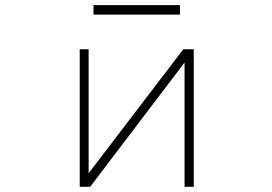

<svg xmlns="http://www.w3.org/2000/svg" viewBox="-20 -713 1040 735"><path d="M337.9 -657.2V-693.4H668.9V-657.2ZM686.5 -473.6 325.2 2H285.2V-524.4H319.3V-49.8L681.6 -524.4H721.7V2H686.5Z"/></svg>

Font: Gen Shin Gothic Monospace ExtraLight
Style: Regular
Weight: 200
Designer: [Source Han Sans]
Ryoko NISHIZUKA  (kana & ideographs); Paul D. Hunt (Latin, Greek & Cyrillic); Wenlong ZHANG  (bopomofo
Version: Version 1.002.20150607